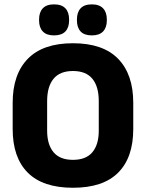

<svg xmlns="http://www.w3.org/2000/svg" viewBox="-20 -853 675 888"><path d="M317.4 15.4Q178.2 15.4 108.4 -54.5Q38.6 -124.4 38.6 -256.1V-377.5Q38.6 -509.4 108.7 -581.2Q178.8 -653 317.4 -653Q456 -653 526.2 -581.2Q596.3 -509.4 596.3 -377.5V-256.1Q596.3 -124.4 526.5 -54.5Q456.7 15.4 317.4 15.4ZM317.4 -113.7Q377.8 -113.7 407.3 -149Q436.8 -184.3 436.8 -248.6V-385.3Q436.8 -452.6 407.3 -488.6Q377.8 -524.6 317.4 -524.6Q257.1 -524.6 227.6 -488.6Q198 -452.6 198 -385.3V-248.6Q198 -184.3 227.6 -149Q257.1 -113.7 317.4 -113.7ZM229.7 -689.3Q195.1 -689.3 177.9 -707.6Q160.7 -725.9 160.7 -758.9V-762.7Q160.7 -796.1 177.9 -814.4Q195.1 -832.8 229.7 -832.8Q265.3 -832.8 282.5 -814.4Q299.6 -796.1 299.6 -762.7V-758.9Q299.6 -725.9 282.5 -707.6Q265.3 -689.3 229.7 -689.3ZM404.8 -689.3Q369.7 -689.3 352.7 -707.6Q335.8 -725.9 335.8 -758.9V-762.7Q335.8 -796.1 352.7 -814.4Q369.7 -832.8 404.8 -832.8Q439.5 -832.8 456.8 -814.4Q474.1 -796.1 474.1 -762.7V-758.9Q474.1 -725.9 456.8 -707.6Q439.5 -689.3 404.8 -689.3Z"/></svg>

Font: Anek Latin Medium
Style: Regular
Weight: 500
Designer: Yesha Goshar
Foundry: Ek Type
Version: Version 1.003